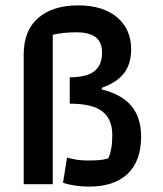

<svg xmlns="http://www.w3.org/2000/svg" viewBox="-20 -684 607 713"><path d="M214 -5 229 -99Q265 -88 305 -88Q333 -88 350 -89.5Q367 -91 382 -96Q397 -127 397 -183Q397 -241 360.5 -270Q324 -299 239 -299V-397Q303 -397 331 -420Q359 -443 359 -488Q359 -528 335 -546Q311 -564 263 -564Q215 -564 176 -555V0H68V-481Q68 -571 122 -617.5Q176 -664 270 -664Q362 -664 414.5 -620Q467 -576 467 -501Q467 -446 440 -411.5Q413 -377 358 -358V-352Q433 -333 468.5 -290Q504 -247 504 -177Q504 -86 454 -38.5Q404 9 310 9Q260 9 214 -5Z"/></svg>

Font: Athiti SemiBold
Style: Regular
Weight: 600
Designer: CadsonDemak Team
Foundry: CadsonDemak
Version: Version 1.033